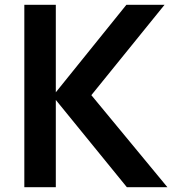

<svg xmlns="http://www.w3.org/2000/svg" viewBox="-20 -785 724 805"><path d="M214 -366V0H82V-765H214V-398L510 -765H670L363 -386L682 0H512Z"/></svg>

Font: Application Semibold
Style: Regular
Weight: 600
Designer: Wei Huang
Foundry: Wei Huang
Version: Version 0.012